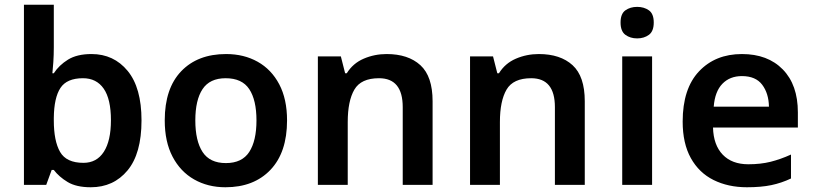

<svg xmlns="http://www.w3.org/2000/svg" viewBox="-20 -780 3432 810"><path d="M207 -580Q207 -548 205 -518Q203 -488 201 -471H207Q229 -505 267 -528.5Q305 -552 366 -552Q460 -552 518.5 -481Q577 -410 577 -272Q577 -132 518 -61Q459 10 363 10Q302 10 265.5 -12Q229 -34 207 -63H198L175 0H81V-760H207ZM330 -450Q262 -450 235 -409Q208 -368 207 -283V-272Q207 -185 233.5 -139Q260 -93 332 -93Q388 -93 418 -139.5Q448 -186 448 -273Q448 -362 417.5 -406Q387 -450 330 -450Z M1191 -272Q1191 -137 1121 -63.5Q1051 10 931 10Q857 10 799 -23Q741 -56 708 -119Q675 -182 675 -272Q675 -407 744.5 -479.5Q814 -552 934 -552Q1009 -552 1067 -519.5Q1125 -487 1158 -424.5Q1191 -362 1191 -272ZM804 -272Q804 -186 834.5 -139Q865 -92 933 -92Q1001 -92 1031.5 -139Q1062 -186 1062 -272Q1062 -358 1031.5 -404Q1001 -450 932 -450Q865 -450 834.5 -404Q804 -358 804 -272Z M1611 -552Q1702 -552 1753.5 -505Q1805 -458 1805 -353V0H1679V-328Q1679 -450 1579 -450Q1503 -450 1475 -402Q1447 -354 1447 -265V0H1321V-542H1418L1436 -471H1443Q1469 -513 1514.5 -532.5Q1560 -552 1611 -552Z M2253 -552Q2344 -552 2395.5 -505Q2447 -458 2447 -353V0H2321V-328Q2321 -450 2221 -450Q2145 -450 2117 -402Q2089 -354 2089 -265V0H1963V-542H2060L2078 -471H2085Q2111 -513 2156.5 -532.5Q2202 -552 2253 -552Z M2668 -751Q2697 -751 2717.5 -736.5Q2738 -722 2738 -685Q2738 -648 2717.5 -633Q2697 -618 2668 -618Q2639 -618 2618.5 -633Q2598 -648 2598 -685Q2598 -722 2618.5 -736.5Q2639 -751 2668 -751ZM2731 -542V0H2605V-542Z M3110 -552Q3219 -552 3282.5 -487Q3346 -422 3346 -306V-242H2988Q2990 -168 3029 -127.5Q3068 -87 3137 -87Q3189 -87 3231 -97.5Q3273 -108 3317 -128V-27Q3277 -8 3234 1Q3191 10 3131 10Q3052 10 2990.5 -20.5Q2929 -51 2894.5 -113Q2860 -175 2860 -267Q2860 -406 2929 -479Q2998 -552 3110 -552ZM3110 -459Q3059 -459 3027.5 -426.5Q2996 -394 2991 -330H3224Q3223 -386 3195.5 -422.5Q3168 -459 3110 -459Z"/></svg>

Font: Noto Sans Ethiopic SemiBold
Style: Regular
Weight: 600
Designer: Monotype Design Team
Foundry: Monotype Imaging Inc.
Version: Version 2.102; ttfautohint (v1.8.4.7-5d5b)